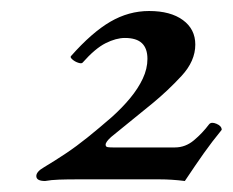

<svg xmlns="http://www.w3.org/2000/svg" viewBox="-20 -610 423 349"><path d="M62 -281Q46 -281 46 -290Q46 -294 49.5 -298Q53 -302 60 -306Q80 -318 99.5 -331Q119 -344 139.5 -360.5Q160 -377 183 -397Q202 -414 216.5 -431.5Q231 -449 239.5 -467Q248 -485 248 -503Q248 -522 238 -531.5Q228 -541 207 -541Q191 -541 172 -531.5Q153 -522 130 -496Q128 -494 122 -496Q116 -498 111.5 -502Q107 -506 109 -508Q147 -551 180.5 -570.5Q214 -590 251 -590Q290 -590 312.5 -573.5Q335 -557 335 -529Q335 -499 310 -472Q285 -445 257 -422L182 -361Q172 -352 172 -347Q172 -343 176 -342.5Q180 -342 185 -342H298Q317 -342 332.5 -355Q348 -368 360 -384Q364 -389 373.5 -385Q383 -381 383 -374Q365 -352 350.5 -331.5Q336 -311 316 -281Q292 -284 270 -284H121Q102 -284 87.5 -283.5Q73 -283 62 -281Z"/></svg>

Font: Junicode VF
Style: Italic
Weight: 400
Italic angle: -11°
Designer: Peter S. Baker
Version: Version 2.209